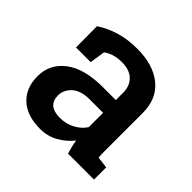

<svg xmlns="http://www.w3.org/2000/svg" viewBox="-140 -684 839 839"><g transform="rotate(45 279.5 -264.0)"><path d="M207.5 10.3Q127 10.3 82 -31.2Q37.1 -72.8 37.1 -145.5Q37.1 -220.2 97.9 -266.6Q158.7 -313 272.5 -313H353V-357.4Q353 -399.4 327.9 -424.3Q302.7 -449.2 254.9 -449.2Q227.5 -449.2 206.5 -442.6Q185.5 -436 168.9 -423.8L158.2 -352.5H67.4L66.4 -482.9Q105 -508.8 153.1 -523.4Q201.2 -538.1 259.8 -538.1Q360.4 -538.1 418.2 -490.7Q476.1 -443.4 476.1 -356V-123Q476.1 -112.3 476.3 -102.3Q476.6 -92.3 477.5 -82L531.2 -75.2V0H370.6Q365.7 -17.1 361.6 -33.2Q357.4 -49.3 355.5 -65.4Q329.1 -32.2 291.5 -11Q253.9 10.3 207.5 10.3ZM235.4 -85Q272.9 -85 304.9 -102.3Q336.9 -119.6 353 -146V-234.4H271Q215.8 -234.4 187.7 -208.7Q159.7 -183.1 159.7 -148.9Q159.7 -85 235.4 -85Z"/></g></svg>

Font: Roboto Slab Medium
Style: Regular
Weight: 500
Designer: Google
Version: Version 2.001; ttfautohint (v1.8.3)